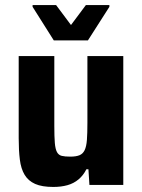

<svg xmlns="http://www.w3.org/2000/svg" viewBox="-20 -732 563 760"><path d="M191 8Q146 8 119 -4Q92 -16 77.5 -40Q63 -64 58.5 -100.5Q54 -137 54 -185V-510H195V-234Q195 -191 197 -166.5Q199 -142 205.5 -130Q212 -118 224.5 -115Q237 -112 258 -112Q281 -112 294.5 -117.5Q308 -123 315 -137.5Q322 -152 324 -178Q326 -204 326 -246V-510H468V0H334L330 -62H322Q310 -38 291 -22Q272 -6 247 1Q222 8 191 8ZM193 -572 109 -705V-712H202L261 -633L320 -712H413V-705L328 -572Z"/></svg>

Font: Saira SemiCondensed
Style: Bold
Weight: 700
Width: 4
Designer: Hector Gatti with collaboration of the Omnibus-Type team
Foundry: Omnibus-Type
Version: Version 1.101